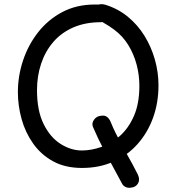

<svg xmlns="http://www.w3.org/2000/svg" viewBox="-20 -806 855 934"><path d="M472 -783Q491 -782 504.5 -771.5Q518 -761 518 -745Q518 -733 512.5 -722.5Q507 -712 497 -705.5Q487 -699 471 -698Q395 -698 336.5 -672.5Q278 -647 239 -601.5Q200 -556 180 -496Q160 -436 160 -367Q160 -268 192 -203Q224 -138 274.5 -106Q325 -74 378 -74Q424 -74 473 -91Q522 -108 564 -145.5Q606 -183 632 -243Q658 -303 658 -389Q658 -441 644.5 -492Q631 -543 604 -587Q577 -631 535 -662Q508 -682 486 -694Q464 -706 451 -718Q438 -730 438 -748Q438 -764 451.5 -777.5Q465 -791 492 -783Q554 -764 602 -724.5Q650 -685 683 -631.5Q716 -578 733.5 -516Q751 -454 751 -391Q751 -306 724.5 -233Q698 -160 649 -105Q600 -50 531.5 -19.5Q463 11 379 11Q297 11 238 -21.5Q179 -54 141 -108Q103 -162 85 -227Q67 -292 67 -358Q67 -436 92 -511.5Q117 -587 165 -648.5Q213 -710 282.5 -747Q352 -784 441 -784Q449 -784 457 -784Q465 -784 472 -783ZM432 -189Q425 -207 438 -224.5Q451 -242 473 -243Q487 -245 495.5 -240.5Q504 -236 510 -228Q516 -220 520 -209Q530 -184 542.5 -159Q555 -134 568.5 -108.5Q582 -83 596.5 -57.5Q611 -32 624.5 -7Q638 18 651 44Q662 69 651 87Q640 105 616 107Q602 109 590.5 103.5Q579 98 573 86Q559 60 544.5 33Q530 6 515 -21.5Q500 -49 485.5 -76.5Q471 -104 457.5 -132.5Q444 -161 432 -189Z"/></svg>

Font: Playpen Sans Deva
Style: Regular
Weight: 400
Designer: Pooja Saxena, Gunjan Panchal, Laura Meseguer, Veronika Burian, José Scaglione
Foundry: TypeTogether
Version: Version 2.000